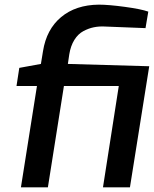

<svg xmlns="http://www.w3.org/2000/svg" viewBox="-20 -806 662 826"><path d="M51 -436 63 -514 156 -531 165 -586Q180 -680 243 -732.5Q306 -785 405 -786Q447 -786 517 -776.5Q587 -767 618 -756L606 -685L428 -692Q405 -693 383 -688.5Q361 -684 338.5 -672Q316 -660 300 -634.5Q284 -609 278 -572L272 -531L622 -521L539 0H423L491 -436H255L186 0H70L139 -436Z"/></svg>

Font: Exo
Style: DemiBoldItalic
Weight: 600
Designer: Natanael Gama
Version: Version 1